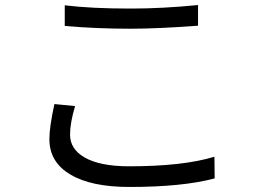

<svg xmlns="http://www.w3.org/2000/svg" viewBox="-20 -722 1040 762"><path d="M237 -701Q341 -688 499 -688Q624 -688 766 -702V-620Q605 -608 499 -608Q361 -608 237 -619ZM278 -301Q258 -234 258 -188Q258 -130 316 -97Q377 -62 492 -62Q707 -62 831 -100L832 -14Q705 20 494 20Q342 20 260 -29Q176 -78 176 -170Q176 -218 196 -309Z"/></svg>

Font: KaiGen Gothic CN Regular
Style: Regular
Weight: 400
Designer: Ryoko NISHIZUKA  (kana & ideographs); Paul D. Hunt (Latin, Greek & Cyrillic); Wenlong ZHANG  (bopomofo); Sandoll Communi
Foundry: Adobe Systems Incorporated
Version: Version 1.002.20150501